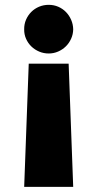

<svg xmlns="http://www.w3.org/2000/svg" viewBox="-20 -575 395 779"><path d="M78.1 183.2 96.6 -316.8H258.5L277 183.2ZM177.6 -555.4Q198.5 -555.4 216.4 -547.6Q234.4 -539.8 247.7 -526.1Q261 -512.4 268.8 -494.3Q276.6 -476.2 277 -456Q276.6 -435.7 268.6 -418Q260.7 -400.2 247.2 -386.9Q233.7 -373.6 215.7 -365.8Q197.8 -358 177.6 -358Q157.3 -358 139.2 -365.6Q121.1 -373.2 107.4 -386.4Q93.8 -399.5 85.8 -417.4Q77.8 -435.4 78.1 -456Q77.8 -476.9 85.6 -495Q93.4 -513.1 106.9 -526.6Q120.4 -540.1 138.7 -547.8Q157 -555.4 177.6 -555.4Z"/></svg>

Font: Inter P Black
Style: Regular
Weight: 900
Designer: Rasmus Andersson
Foundry: rsms
Version: Version 3.018;git-588b23468